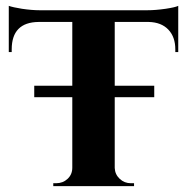

<svg xmlns="http://www.w3.org/2000/svg" viewBox="-20 -636 643 656"><path d="M589 -458H579V-467Q579 -510 555 -535Q531 -560 488 -561H372V-343H507V-304H372V-62Q373 -40 389 -25Q405 -10 427 -10H438V0H162V-10H172Q195 -10 211 -25Q227 -40 227 -63V-304H97V-343H227V-561H112Q20 -560 20 -467V-458H10V-616Q24 -611 55 -606Q89 -601 115 -601H484Q511 -601 546 -606Q579 -611 589 -616Z"/></svg>

Font: Cinzel Bold(RUS BY LYAJKA)
Style: Regular
Weight: 700
Designer: Natanael Gama
Version: Version 1.001;PS 001.001;hotconv 1.0.56;makeotf.lib2.0.21325